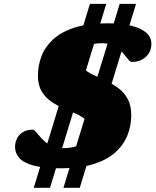

<svg xmlns="http://www.w3.org/2000/svg" viewBox="-20 -830 784 964"><path d="M298.5 113 581 -810.5H663L380.5 113ZM149.5 113 431.5 -810.5H513.5L231 113ZM289.5 -86Q340 -86 371 -98.5Q402 -111 416.5 -132.2Q431 -153.5 431 -180Q431 -208.5 412.2 -226.5Q393.5 -244.5 363.8 -258Q334 -271.5 300.5 -285.5Q267 -299.5 237.5 -319.8Q208 -340 189.2 -371.2Q170.5 -402.5 170.5 -450.5Q170.5 -501 188.2 -547.8Q206 -594.5 246.5 -632Q287 -669.5 354 -691.2Q421 -713 519.5 -713Q589 -713 638.2 -701Q687.5 -689 713.8 -666.2Q740 -643.5 740 -610.5Q740 -570 712.2 -544.5Q684.5 -519 642 -519Q634.5 -519 626.2 -528.8Q618 -538.5 607 -552.2Q596 -566 581 -579.8Q566 -593.5 544.5 -603.2Q523 -613 493.5 -613Q451.5 -613 426.8 -602Q402 -591 391.5 -572.8Q381 -554.5 381 -532Q381 -504.5 399.5 -486.5Q418 -468.5 447.5 -454.5Q477 -440.5 510 -425.2Q543 -410 572.5 -388.8Q602 -367.5 620.5 -334.5Q639 -301.5 639 -252Q639 -198 619.5 -149.8Q600 -101.5 558.2 -64.2Q516.5 -27 449.2 -6Q382 15 286.5 15Q198.5 15 148 1Q97.5 -13 76.5 -37.2Q55.5 -61.5 55.5 -92.5Q55.5 -114.5 65.2 -134.2Q75 -154 95 -166.5Q115 -179 144 -179Q150.5 -179 159 -169.5Q167.5 -160 179 -146.2Q190.5 -132.5 206 -118.8Q221.5 -105 242.2 -95.5Q263 -86 289.5 -86Z"/></svg>

Font: Newsreader 9pt ExtraBold
Style: Italic
Weight: 800
Italic angle: -17°
Designer: Hugues Gentile
Foundry: Production Type
Version: Version 1.003